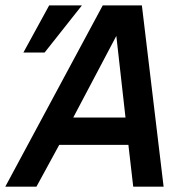

<svg xmlns="http://www.w3.org/2000/svg" viewBox="-52 -696 700 716"><path d="M-32.2 0 331.1 -675.8H477.1L558.1 0H444.8L426.8 -155.8H168.9L84 0ZM221.2 -257.8H416L381.8 -562ZM253.4 -675.8 114.3 -500H35.2L131.3 -675.8Z"/></svg>

Font: Clear Sans Medium
Style: Italic
Weight: 500
Italic angle: -12°
Foundry: Intel Corporation
Version: Version 1.00